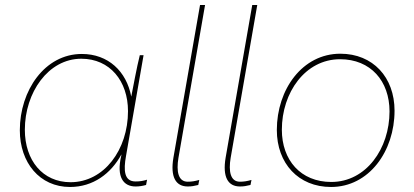

<svg xmlns="http://www.w3.org/2000/svg" viewBox="-20 -740 1651 765"><path d="M520 3C535 3 547 1 562 -3L566 -24C549 -19 538 -17 520 -17C474 -17 472 -62 482 -118L552 -520H537C525 -473 510 -390 503 -355C484 -456 411 -525 306 -525C158 -525 59 -379 59 -221C59 -92 138 5 259 5C351 5 422 -48 464 -125L463 -119C443 -34 472 3 520 3ZM304 -506C418 -506 490 -417 490 -297C490 -144 395 -14 261 -14C150 -14 79 -101 79 -223C79 -371 172 -506 304 -506Z M728 3C744 3 753 1 770 -3L774 -23C755 -18 744 -16 728 -16C690 -16 682 -57 691 -111L797 -720H777L671 -112C658 -35 680 3 728 3Z M936 3C952 3 961 1 978 -3L982 -23C963 -18 952 -16 936 -16C898 -16 890 -57 899 -111L1005 -720H985L879 -112C866 -35 888 3 936 3Z M1299 5C1450 5 1552 -137 1552 -299C1552 -432 1466 -526 1336 -526C1185 -526 1083 -384 1083 -222C1083 -89 1169 5 1299 5ZM1300 -15C1178 -15 1103 -102 1103 -223C1103 -371 1196 -504 1335 -504C1457 -504 1532 -417 1532 -296C1532 -148 1439 -15 1300 -15Z"/></svg>

Font: Fixel Text 20240404 Thin
Style: Italic
Weight: 100
Width: 4
Italic angle: -10°
Designer: AlfaBravo + MacPaw
Foundry: Kyrylo Tkachov, Marchela Mozhyna, Serhii Makarenko, Maria Weinstein, Zakhar Kryvoshyya
Version: Version 1.211;Glyphs 3.2 (3225)